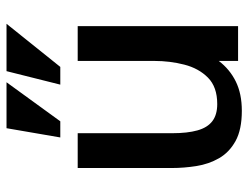

<svg xmlns="http://www.w3.org/2000/svg" viewBox="-108 -654 773 598"><g transform="rotate(-90 279.0 -354.5)"><path d="M233.4 11.7Q174.8 11.7 139.4 -7.8Q104 -27.3 85.7 -59.3Q67.4 -91.3 61.3 -129.9Q55.2 -168.5 55.2 -206.5V-499.5H163.6V-205.1Q163.6 -157.7 172.4 -126.5Q181.2 -95.2 201.2 -80.1Q221.2 -64.9 254.4 -64.9Q307.6 -64.9 336.7 -93.8Q365.7 -122.6 377.2 -167.5Q388.7 -212.4 388.7 -260.7V-499.5H497.1V0H388.7V-60.1Q362.8 -25.9 324.7 -7.1Q286.6 11.7 233.4 11.7ZM314.9 -553.7 356.9 -721.2H504.4L370.1 -553.7ZM150.4 -553.7 179.2 -721.2H322.3L200.7 -553.7Z"/></g></svg>

Font: Pontano Sans
Style: Bold
Weight: 700
Designer: Vernon Adams
Foundry: Vernon Adams
Version: Version 2.001